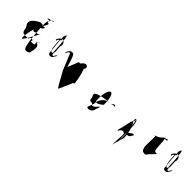

<svg xmlns="http://www.w3.org/2000/svg" viewBox="155 -1380 2211 2211"><g transform="rotate(45 1261.0 -274.5)"><path d="M113 -296C78 -368 212 -424 218 -424C202 -424 304 -418 270 -402C234 -402 323 -480 272 -480C236 -501 318 -507 248 -507H238C202 -507 289 -515 238 -515C234 -523 338 -528 311 -537C275 -537 252 -490 252 -442C252 -394 268 -75 310 -75C342 -66 368 -84 368 -94C369 -90 374 -135 378 -135C382 -178 386 -217 340 -226C304 -226 406 -251 354 -251C318 -251 414 -246 362 -246C308 -204 380 -188 304 -188C248 -188 324 -202 268 -222C216 -199 283 -189 204 -189C112 -189 164 -232 113 -296ZM184 -152C184 -82 310 -336 310 -336C304 -323 294 -310 280 -304C238 -304 211 -266 212 -328C212 -381 238 -414 276 -412C290 -425 298 -408 268 -382C214 -382 184 -211 184 -152Z M474 -406C484 -406 472 -400 482 -400C492 -400 486 -426 497 -426C512 -434 528 -448 533 -458C537 -468 534 -472 525 -468C514 -464 508 -437 507 -418C507 -408 514 -294 525 -294C535 -256 520 -226 560 -226C596 -226 589 -242 618 -284C629 -284 600 -289 610 -289C621 -289 585 -264 596 -264C601 -255 572 -250 578 -250C584 -250 558 -254 568 -258C578 -262 556 -280 566 -290C577 -290 558 -396 568 -396C579 -434 552 -462 532 -462C518 -462 482 -448 474 -406ZM512 -485C512 -504 520 -524 531 -527C546 -527 557 -295 556 -281C559 -269 551 -266 536 -271C522 -271 512 -470 512 -485Z M655 -379C655 -379 660 -379 663 -374C663 -374 675 -405 677 -400C681 -408 688 -418 695 -412C699 -412 700 -414 704 -405C704 -405 717 -370 720 -365C720 -365 776 -227 779 -222C781 -214 784 -204 791 -198C795 -198 887 -10 895 -28C918 -80 942 -126 963 -180C963 -180 961 -182 963 -182C969 -194 977 -200 985 -202C980 -242 973 -287 963 -320C970 -316 937 -398 941 -398C948 -402 953 -418 952 -430C949 -442 936 -451 921 -451C904 -448 890 -440 869 -412C861 -408 849 -410 845 -410C827 -366 809 -320 791 -276C795 -274 755 -390 755 -390L744 -416C739 -429 725 -441 713 -436C689 -436 671 -426 655 -379Z M1227 -275C1237 -312 1414 -334 1451 -334C1485 -366 1503 -358 1500 -337C1489 -344 1472 -341 1453 -333C1381 -338 1322 -291 1310 -218C1309 -149 1247 -106 1305 -106C1341 -106 1361 -132 1371 -181C1379 -190 1379 -207 1383 -218C1368 -218 1333 -154 1304 -166C1287 -203 1253 -168 1242 -206C1242 -262 1225 -232 1227 -275ZM1301 -253C1301 -178 1396 -266 1396 -266C1397 -374 1376 -428 1349 -428C1326 -428 1295 -366 1301 -253Z M1715 -186C1715 -180 1720 -166 1717 -164L1734 -188C1741 -200 1757 -208 1767 -208C1776 -208 1790 -200 1794 -194C1794 -188 1797 -172 1796 -162C1794 -166 1788 -12 1788 -12L1830 -158C1830 -266 1792 -337 1763 -390C1761 -412 1754 -412 1760 -400C1784 -398 1794 -380 1792 -346V-262C1792 -228 1802 -207 1834 -210C1858 -210 1871 -226 1890 -268C1888 -266 1872 -268 1867 -268C1862 -268 1839 -246 1836 -248C1832 -240 1822 -233 1818 -233C1816 -230 1814 -227 1813 -226L1812 -69C1812 -69 1810 -153 1807 -150C1808 -198 1817 -407 1782 -408C1768 -418 1771 -416 1762 -384C1779 -408 1794 -416 1773 -374C1750 -374 1734 -227 1715 -186Z M2060 -424C2056 -424 2074 -427 2072 -430L2069 -278C2070 -234 2084 -203 2111 -200C2133 -193 2146 -198 2158 -222L2234 -303C2222 -295 2218 -298 2209 -300C2190 -300 2182 -315 2182 -347C2180 -344 2174 -484 2168 -484C2168 -484 2206 -488 2204 -490L2202 -505C2205 -503 2158 -494 2158 -490V-519C2159 -517 2160 -508 2160 -501C2144 -469 2097 -444 2076 -437C2070 -434 2054 -428 2060 -424Z M2347 -406C2357 -406 2345 -400 2355 -400C2365 -400 2359 -426 2370 -426C2385 -434 2401 -448 2406 -458C2410 -468 2407 -472 2398 -468C2387 -464 2381 -437 2380 -418C2380 -408 2387 -294 2398 -294C2408 -256 2393 -226 2433 -226C2469 -226 2462 -242 2491 -284C2502 -284 2473 -289 2483 -289C2494 -289 2458 -264 2469 -264C2474 -255 2445 -250 2451 -250C2457 -250 2431 -254 2441 -258C2451 -262 2429 -280 2439 -290C2450 -290 2431 -396 2441 -396C2452 -434 2425 -462 2405 -462C2391 -462 2355 -448 2347 -406ZM2385 -485C2385 -504 2393 -524 2404 -527C2419 -527 2430 -295 2429 -281C2432 -269 2424 -266 2409 -271C2395 -271 2385 -470 2385 -485Z"/></g></svg>

Font: Zinc
Style: Regular
Weight: 400
Version: Version 1